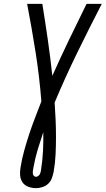

<svg xmlns="http://www.w3.org/2000/svg" viewBox="-20 -755 549 998"><path d="M167 223Q146 223 126.5 215.5Q107 208 96.5 192Q86 176 84.5 155.5Q83 135 87 114Q94 70 106 27Q118 -16 132 -58.5Q146 -101 162.5 -143.5Q179 -186 195 -228Q185 -357 165 -483.5Q145 -610 121 -735H200Q215 -642 228.5 -548.5Q242 -455 252 -361Q294 -455 339 -548.5Q384 -642 430 -735H509Q444 -609 381.5 -481Q319 -353 264 -222Q267 -178 269 -133.5Q271 -89 271 -44Q271 1 269 46Q267 91 259 137Q256 153 250 170Q244 187 231 199.5Q218 212 200.5 217.5Q183 223 167 223ZM167 164Q172 164 177.5 160.5Q183 157 186 152Q189 147 190.5 141.5Q192 136 193 130Q201 80 203.5 30.5Q206 -19 205 -68Q190 -23 176.5 21Q163 65 155 110L152 126Q151 132 150.5 138Q150 144 151 149.5Q152 155 156.5 159.5Q161 164 167 164Z"/></svg>

Font: Iosevka Fixed
Style: Italic
Weight: 400
Italic angle: -9°
Monospace: yes
Designer: Belleve Invis
Foundry: Belleve Invis
Version: Version 33.2.4